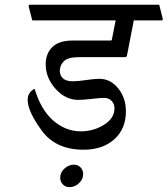

<svg xmlns="http://www.w3.org/2000/svg" viewBox="-20 -669 695 796"><path d="M534.7 -584.5 505.9 -436 501 -432.1H308.1Q261.7 -432.1 244.9 -415.3Q228 -398.4 228 -375Q228 -355.5 241.5 -343.8Q254.9 -332 281.2 -332Q302.7 -332 337.6 -337.2Q372.6 -342.3 392.1 -342.3Q437.5 -342.3 469.7 -303Q502 -263.7 502 -207Q502 -134.8 453.9 -91.6Q405.8 -48.3 326.2 -48.3Q210.9 -48.3 152.8 -127.9Q94.7 -207.5 94.7 -254.9Q94.7 -271 102.3 -282.7Q109.9 -294.4 123.5 -300.8Q150.4 -211.9 201.9 -168.2Q253.4 -124.5 314.9 -124.5Q367.7 -124.5 411.1 -151.6Q454.6 -178.7 454.6 -219.7Q454.6 -237.8 443.1 -250.5Q431.6 -263.2 410.6 -263.2Q396 -263.2 360.1 -259Q324.2 -254.9 305.2 -254.9Q251 -254.9 210.2 -300.8Q169.4 -346.7 169.4 -402.3Q169.4 -446.8 197 -473.9Q224.6 -501 281.2 -501H439Q440.9 -501 442.1 -502Q443.4 -502.9 443.8 -504.9L459.5 -584.5H113.8L98.1 -645L102.1 -649.4H640.1L655.3 -588.9L651.9 -584.5ZM229.5 67.4Q229.5 45.9 247.3 29.8Q265.1 13.7 286.6 13.7Q303.2 13.7 314 25.1Q324.7 36.6 324.7 52.7Q324.7 74.7 307.1 90.8Q289.6 106.9 268.1 106.9Q251.5 106.9 240.5 95.5Q229.5 84 229.5 67.4Z"/></svg>

Font: Sitara
Style: Italic
Weight: 400
Italic angle: -11°
Designer: Neelakash Kshetrimayum
Foundry: Neelakash Kshetrimayum
Version: Version 1.000;PS Version 1.000;PS 1.0;hotconv 1.;hotconv 1.0